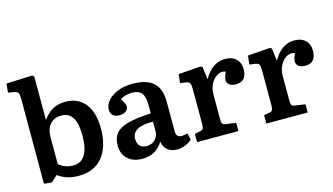

<svg xmlns="http://www.w3.org/2000/svg" viewBox="-88 -1064 2387 1376"><g transform="rotate(-15 1105.5 -376.5)"><path d="M151 10 94 4V-626Q94 -659 87 -670.5Q80 -682 53 -687L14 -693L20 -759L213 -767L226 -756V-440L228 -435Q259 -480 299.5 -502Q340 -524 394 -524Q486 -524 538.5 -459Q591 -394 591 -274Q591 -139 529 -62.5Q467 14 350 14Q260 14 198 -33ZM331 -68Q450 -68 450 -260Q450 -349 422.5 -392.5Q395 -436 342 -436Q287 -436 256.5 -401.5Q226 -367 226 -305V-107Q245 -89 272.5 -78.5Q300 -68 331 -68Z M823 14Q755 14 715 -23Q675 -60 675 -122Q675 -180 704 -214Q733 -248 796.5 -264Q860 -280 964 -285V-351Q964 -409 942.5 -436Q921 -463 870 -463Q846 -463 822 -456Q798 -449 785 -437Q811 -394 811 -379Q811 -358 793 -344Q775 -330 744 -330Q713 -330 696.5 -345Q680 -360 680 -387Q680 -425 708 -456Q736 -487 784 -505.5Q832 -524 892 -524Q996 -524 1046 -478Q1096 -432 1096 -338V-116Q1096 -71 1137 -71Q1156 -71 1180 -79L1192 -29Q1173 -11 1142.5 1.5Q1112 14 1083 14Q1037 14 1010 -8.5Q983 -31 977 -71Q953 -32 915.5 -9Q878 14 823 14ZM875 -66Q914 -66 939 -91Q964 -116 964 -155V-224Q884 -224 846 -202.5Q808 -181 808 -136Q808 -104 825.5 -85Q843 -66 875 -66Z M1231 0V-62L1275 -70Q1290 -73 1295 -83Q1300 -93 1300 -119V-372Q1300 -406 1294.5 -418Q1289 -430 1267 -434L1223 -440L1230 -505L1395 -517L1409 -509L1420 -419H1423Q1449 -468 1489 -496Q1529 -524 1577 -524Q1629 -524 1659 -496Q1689 -468 1689 -420Q1689 -328 1610 -328Q1577 -328 1560 -341.5Q1543 -355 1543 -377Q1543 -396 1560 -435Q1532 -447 1502.5 -431.5Q1473 -416 1453 -381Q1433 -346 1433 -302V-117Q1433 -93 1438 -84Q1443 -75 1460 -72L1538 -61V0Z M1745 0V-62L1789 -70Q1804 -73 1809 -83Q1814 -93 1814 -119V-372Q1814 -406 1808.5 -418Q1803 -430 1781 -434L1737 -440L1744 -505L1909 -517L1923 -509L1934 -419H1937Q1963 -468 2003 -496Q2043 -524 2091 -524Q2143 -524 2173 -496Q2203 -468 2203 -420Q2203 -328 2124 -328Q2091 -328 2074 -341.5Q2057 -355 2057 -377Q2057 -396 2074 -435Q2046 -447 2016.5 -431.5Q1987 -416 1967 -381Q1947 -346 1947 -302V-117Q1947 -93 1952 -84Q1957 -75 1974 -72L2052 -61V0Z"/></g></svg>

Font: Literata 12pt SemiBold
Style: Regular
Weight: 600
Designer: Latin by Veronika Burian and Jose Scaglione. Greek by Irene Vlachou. Cyrillic by Vera Evstafieva.
Foundry: TypeTogether
Version: Version 3.002